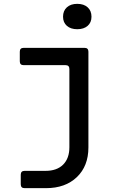

<svg xmlns="http://www.w3.org/2000/svg" viewBox="-20 -799 640 999"><path d="M108 180Q88 180 88 160V110Q88 90 108 90H217Q276 90 308.5 57.5Q341 25 341 -33V-440Q341 -460 321 -460H103Q83 -460 83 -480V-530Q83 -550 103 -550H420Q440 -550 440 -530V-32Q440 65 380 122.5Q320 180 219 180ZM382 -647Q348 -647 328 -664.5Q308 -682 308 -712Q308 -743 328 -761Q348 -779 382 -779Q416 -779 436 -761Q456 -743 456 -712Q456 -682 436 -664.5Q416 -647 382 -647Z"/></svg>

Font: Pitagon Sans Mono Medium
Style: Regular
Weight: 500
Monospace: yes
Designer: Travis Tran
Foundry: Pitagon
Version: Version 1.001; ttfautohint (v1.8.4.7-5d5b);gftools[0.9.26]